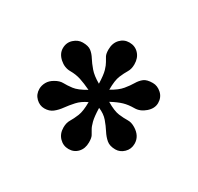

<svg xmlns="http://www.w3.org/2000/svg" viewBox="-102 -901 696 674"><g transform="rotate(30 246.0 -564.5)"><path d="M267 -528Q268 -493 272.5 -475.5Q277 -458 282.5 -449Q288 -440 292.5 -431.5Q297 -423 297 -405Q297 -380 282.5 -364.5Q268 -349 246 -349Q224 -349 208.5 -365Q193 -381 193 -406Q193 -425 201 -438Q209 -451 217 -470.5Q225 -490 225 -527Q201 -516 186 -499.5Q171 -483 159.5 -467Q148 -451 134.5 -440.5Q121 -430 101 -430Q82 -430 67 -444.5Q52 -459 52 -481Q52 -495 59.5 -508.5Q67 -522 83 -531Q100 -541 115 -540.5Q130 -540 150.5 -542.5Q171 -545 203 -564Q178 -576 158 -582.5Q138 -589 115 -589Q91 -589 71.5 -606.5Q52 -624 52 -646Q52 -669 68 -683.5Q84 -698 103 -698Q126 -698 137.5 -689Q149 -680 158 -665.5Q167 -651 181.5 -634Q196 -617 224 -601Q223 -636 218 -653Q213 -670 207.5 -679Q202 -688 197.5 -696.5Q193 -705 193 -722Q193 -748 208 -764Q223 -780 245 -780Q268 -780 283 -764Q298 -748 298 -722Q298 -703 290 -690Q282 -677 274 -658Q266 -639 266 -601Q295 -617 309 -634Q323 -651 331.5 -665.5Q340 -680 351.5 -689Q363 -698 387 -698Q406 -698 422 -683.5Q438 -669 438 -646Q438 -624 418 -606.5Q398 -589 375 -589Q351 -589 332 -583.5Q313 -578 287 -564Q319 -545 339.5 -542.5Q360 -540 375.5 -540.5Q391 -541 407 -531Q438 -512 438 -481Q438 -459 423 -444.5Q408 -430 389 -430Q366 -430 353 -441Q340 -452 329.5 -468.5Q319 -485 305 -501.5Q291 -518 267 -528Z"/></g></svg>

Font: Libre Baskerville
Style: Bold
Weight: 700
Designer: Pablo Impallari, Rodrigo Fuenzalida
Foundry: Pablo Impallari, Rodrigo Fuenzalida
Version: Version 1.051; ttfautohint (v1.8.4.7-5d5b)